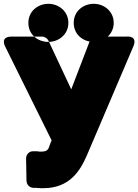

<svg xmlns="http://www.w3.org/2000/svg" viewBox="-47 -940 726 1008"><path d="M168 48H180C317 48 373 -41 409 -124L653 -696C678 -755 618 -748 618 -748H459C444 -748 430 -739 424 -724L327 -471L207 -727C202 -738 188 -748 173 -748H15C-51 -748 -19 -694 -19 -694L224 -203L218 -189C218 -188 217 -187 217 -186C206 -152 202 -144 166 -144H158C158 -144 154 -146 146 -146H137H127C105 -146 90 -128 90 -108L92 9C92 22 101 39 117 44C129 48 136 46 140 46C146 46 156 48 168 48ZM207 -720C153 -720 102 -757 102 -820C102 -882 153 -920 207 -920C262 -920 312 -880 312 -820C312 -759 261 -720 207 -720ZM445 -720C500 -720 550 -760 550 -820C550 -880 500 -920 445 -920C391 -920 340 -882 340 -820C340 -759 389 -720 445 -720Z"/></svg>

Font: Asimov Print
Style: E
Weight: 500
Designer: Google
Version: Version 2.000980; 2014